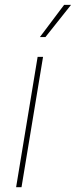

<svg xmlns="http://www.w3.org/2000/svg" viewBox="-20 -777 315 797"><path d="M46.9 0 136.2 -541H158.7L69.3 0ZM145.5 -623 246.1 -756.8H274.9L168.5 -623Z"/></svg>

Font: Inter 17pt Thin
Style: Italic
Weight: 250
Italic angle: -9.3988°
Version: Version 4.001;git-66647c0bb